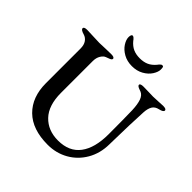

<svg xmlns="http://www.w3.org/2000/svg" viewBox="-217 -993 1174 1174"><g transform="rotate(45 370.0 -406.0)"><path d="M98 -245V-544Q98 -575 85 -594Q72 -613 51 -619Q19 -628 19 -641Q19 -654 47 -654Q65 -654 99 -652Q137 -650 155 -650Q173 -650 211 -652L255 -653Q283 -653 283 -640Q283 -634 276.5 -630Q270 -626 259.5 -622.5Q249 -619 245 -617Q230 -612 217.5 -592Q205 -572 205 -543V-269Q205 -160 258 -104.5Q311 -49 398 -49Q494 -49 542 -113Q590 -177 590 -295Q590 -430 588 -501Q586 -551 575.5 -580Q565 -609 542 -618Q540 -619 529.5 -622.5Q519 -626 513 -630.5Q507 -635 507 -640Q507 -652 536 -652L582 -651Q594 -650 619 -650Q637 -650 665 -652Q691 -654 703 -654Q731 -654 731 -641Q731 -628 700 -621Q672 -615 660 -595Q648 -575 646 -541Q640 -425 638 -299L637 -254Q636 -176 600.5 -115Q565 -54 505 -20Q445 14 372 14Q239 14 168.5 -55.5Q98 -125 98 -245ZM256 -801Q256 -812 259 -819Q262 -826 267 -826Q273 -826 278.5 -821.5Q284 -817 287.5 -812.5Q291 -808 293 -805Q314 -780 338.5 -769Q363 -758 396 -758Q429 -758 453.5 -769Q478 -780 499 -805Q501 -808 506 -814Q511 -820 515.5 -823Q520 -826 525 -826Q532 -826 534 -820Q536 -814 536 -801Q536 -779 519 -752.5Q502 -726 470 -708Q438 -690 396 -690Q354 -690 322 -708Q290 -726 273 -752.5Q256 -779 256 -801Z"/></g></svg>

Font: EB Garamond Medium
Style: Regular
Weight: 500
Designer: Georg Duffner and Octavio Pardo
Foundry: Georg Duffner
Version: Version 1.000